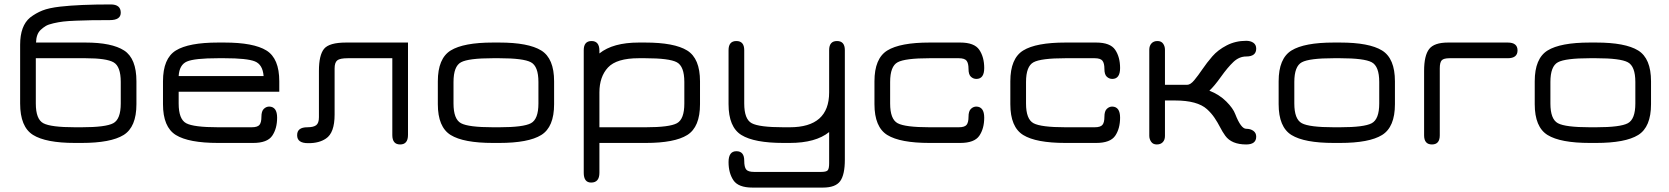

<svg xmlns="http://www.w3.org/2000/svg" viewBox="-20 -641 7483 861"><path d="M363.3 -379.9H140.6V-176.8Q140.6 -106.4 174.3 -88.4Q208 -70.3 316.4 -70.3H345.7Q454.1 -70.3 487.8 -88.4Q521.5 -106.4 521.5 -176.8V-273.4Q521.5 -342.8 489.7 -361.3Q458 -379.9 363.3 -379.9ZM141.6 -450.2H363.3Q481.4 -450.2 536.6 -414.6Q591.8 -378.9 591.8 -276.4V-173.8Q591.8 -71.3 534.2 -35.6Q476.6 0 345.7 0H316.4Q185.5 0 127.9 -36.1Q70.3 -72.3 70.3 -176.8V-440.4Q70.3 -525.4 115.2 -562.5Q140.6 -582 169.9 -593.8Q199.2 -605.5 250 -611.3Q335.9 -621.1 476.6 -621.1Q521.5 -621.1 521.5 -584Q521.5 -550.8 472.2 -550.8Q422.9 -550.8 391.1 -550.3Q359.4 -549.8 321.8 -548.3Q284.2 -546.9 263.7 -544.4Q243.2 -542 219.7 -536.6Q196.3 -531.2 185.1 -524.4Q173.8 -517.6 162.1 -506.8Q142.6 -488.3 141.6 -450.2Z M1232.4 -276.4V-229.5H781.2V-176.8Q781.2 -106.4 814.9 -88.4Q848.6 -70.3 958 -70.3H1108.4Q1134.8 -70.3 1143.6 -81.1Q1152.3 -91.8 1152.3 -117.2Q1152.3 -142.6 1163.1 -152.8Q1173.8 -163.1 1187.5 -163.1Q1222.7 -162.1 1222.7 -113.3Q1222.7 -64.5 1200.7 -32.2Q1178.7 0 1115.2 0H958Q826.2 0 768.6 -35.6Q710.9 -71.3 710.9 -173.8V-276.4Q710.9 -378.9 768.6 -414.6Q826.2 -450.2 958 -450.2H986.3Q1117.2 -450.2 1174.8 -414.6Q1232.4 -378.9 1232.4 -276.4ZM986.3 -379.9H958Q852.5 -379.9 818.4 -365.2Q784.2 -350.6 781.2 -299.8H1162.1Q1158.2 -351.6 1123 -365.7Q1087.9 -379.9 986.3 -379.9Z M1809.6 -36.1Q1809.6 6.8 1774.4 6.8Q1739.3 6.8 1739.3 -35.2V-379.9H1540Q1503.9 -379.9 1492.2 -370.1Q1480.5 -360.4 1480.5 -334V-127Q1480.5 -44.9 1441.4 -19.5Q1411.1 1 1364.3 1Q1362.3 1 1361.3 1Q1312.5 1 1312.5 -34.2Q1312.5 -34.2 1312.5 -35.2Q1312.5 -70.3 1358.4 -70.3Q1385.7 -70.3 1397.9 -79.6Q1410.2 -88.9 1410.2 -115.2V-323.2Q1410.2 -393.6 1433.1 -421.9Q1456.1 -450.2 1532.2 -450.2H1809.6Z M2218.8 0H2190.4Q2058.6 0 2001 -35.6Q1943.4 -71.3 1943.4 -173.8V-276.4Q1943.4 -378.9 2001 -414.6Q2058.6 -450.2 2190.4 -450.2H2218.8Q2349.6 -450.2 2407.2 -414.6Q2464.8 -378.9 2464.8 -276.4V-173.8Q2464.8 -71.3 2407.2 -35.6Q2349.6 0 2218.8 0ZM2190.4 -70.3H2218.8Q2327.1 -70.3 2360.8 -88.4Q2394.5 -106.4 2394.5 -176.8V-273.4Q2394.5 -343.8 2360.8 -361.8Q2327.1 -379.9 2218.8 -379.9H2190.4Q2081.1 -379.9 2047.4 -361.8Q2013.7 -343.8 2013.7 -273.4V-176.8Q2013.7 -106.4 2047.4 -88.4Q2081.1 -70.3 2190.4 -70.3Z M3048.8 -273.4Q3048.8 -343.8 3015.1 -361.8Q2981.4 -379.9 2873 -379.9H2844.7Q2745.1 -379.9 2706.5 -338.4Q2668 -296.9 2668 -226.6V-70.3H2876Q2982.4 -70.3 3015.6 -88.4Q3048.8 -106.4 3048.8 -176.8ZM3119.1 -173.8Q3119.1 -71.3 3062 -35.6Q3004.9 0 2876 0H2668V133.8Q2668 177.7 2630.9 177.7Q2597.7 177.7 2597.7 133.8V-416Q2597.7 -457 2632.8 -457Q2668 -457 2668 -413.1V-401.4Q2728.5 -450.2 2844.7 -450.2H2873Q3003.9 -450.2 3061.5 -414.6Q3119.1 -378.9 3119.1 -276.4Z M3768.6 75.2Q3768.6 142.6 3747.6 171.4Q3726.6 200.2 3669.9 200.2H3354.5Q3291 200.2 3269 167.5Q3247.1 134.8 3247.1 85.9Q3247.1 37.1 3282.2 37.1Q3317.4 37.1 3317.4 79.1Q3317.4 108.4 3326.2 119.1Q3335 129.9 3361.3 129.9H3663.1Q3685.5 129.9 3691.9 122.6Q3698.2 115.2 3698.2 90.8V-48.8Q3637.7 0 3521.5 0H3493.2Q3362.3 0 3304.7 -35.6Q3247.1 -71.3 3247.1 -173.8V-416Q3247.1 -457 3282.2 -457Q3317.4 -457 3317.4 -416V-176.8Q3317.4 -106.4 3351.1 -88.4Q3384.8 -70.3 3493.2 -70.3H3521.5Q3698.2 -70.3 3698.2 -226.6V-416Q3698.2 -457 3733.4 -457Q3768.6 -457 3768.6 -416Z M4286.1 0H4148.4Q4016.6 0 3959 -35.6Q3901.4 -71.3 3901.4 -173.8V-276.4Q3901.4 -378.9 3959 -414.6Q4016.6 -450.2 4148.4 -450.2H4286.1Q4349.6 -450.2 4371.6 -417.5Q4393.6 -384.8 4393.6 -335.9Q4393.6 -287.1 4358.4 -287.1Q4344.7 -287.1 4334 -296.9Q4323.2 -306.6 4323.2 -332Q4323.2 -357.4 4314.5 -368.7Q4305.7 -379.9 4279.3 -379.9H4148.4Q4039.1 -379.9 4005.4 -361.8Q3971.7 -343.8 3971.7 -273.4V-176.8Q3971.7 -106.4 4005.4 -88.4Q4039.1 -70.3 4148.4 -70.3H4279.3Q4305.7 -70.3 4314.5 -81.1Q4323.2 -91.8 4323.2 -117.2Q4323.2 -142.6 4334 -152.8Q4344.7 -163.1 4358.4 -163.1Q4393.6 -162.1 4393.6 -113.3Q4393.6 -64.5 4371.6 -32.2Q4349.6 0 4286.1 0Z M4895.5 0H4757.8Q4626 0 4568.4 -35.6Q4510.7 -71.3 4510.7 -173.8V-276.4Q4510.7 -378.9 4568.4 -414.6Q4626 -450.2 4757.8 -450.2H4895.5Q4959 -450.2 4981 -417.5Q5002.9 -384.8 5002.9 -335.9Q5002.9 -287.1 4967.8 -287.1Q4954.1 -287.1 4943.4 -296.9Q4932.6 -306.6 4932.6 -332Q4932.6 -357.4 4923.8 -368.7Q4915 -379.9 4888.7 -379.9H4757.8Q4648.4 -379.9 4614.7 -361.8Q4581.1 -343.8 4581.1 -273.4V-176.8Q4581.1 -106.4 4614.7 -88.4Q4648.4 -70.3 4757.8 -70.3H4888.7Q4915 -70.3 4923.8 -81.1Q4932.6 -91.8 4932.6 -117.2Q4932.6 -142.6 4943.4 -152.8Q4954.1 -163.1 4967.8 -163.1Q5002.9 -162.1 5002.9 -113.3Q5002.9 -64.5 4981 -32.2Q4959 0 4895.5 0Z M5204.1 -260.7H5303.7Q5318.4 -260.7 5335.4 -281.2Q5352.5 -301.8 5372.1 -330.6Q5391.6 -359.4 5416.5 -388.2Q5441.4 -417 5481 -437.5Q5520.5 -458 5568.4 -458Q5587.9 -458 5600.6 -449.2Q5613.3 -440.4 5613.3 -422.9Q5613.3 -387.7 5568.4 -387.7Q5537.1 -387.7 5511.2 -363.3Q5485.4 -338.9 5455.1 -296.4Q5424.8 -253.9 5403.3 -234.4Q5448.2 -216.8 5479 -186Q5509.8 -155.3 5519.5 -128.9Q5544.9 -63.5 5568.4 -63.5Q5587.9 -63.5 5600.6 -54.2Q5613.3 -44.9 5613.3 -28.3Q5613.3 6.8 5568.4 6.8Q5502.9 6.8 5474.6 -32.2Q5461.9 -49.8 5451.2 -70.8Q5440.4 -91.8 5426.3 -112.8Q5412.1 -133.8 5392.6 -151.4Q5349.6 -190.4 5249 -190.4H5204.1V-31.2Q5204.1 -13.7 5194.3 -3.4Q5184.6 6.8 5167.5 6.8Q5150.4 6.8 5142.1 -5.4Q5133.8 -17.6 5133.8 -32.2V-418Q5133.8 -435.5 5143.6 -446.3Q5153.3 -457 5170.4 -457Q5187.5 -457 5195.8 -445.3Q5204.1 -433.6 5204.1 -418Z M5989.3 0H5960.9Q5829.1 0 5771.5 -35.6Q5713.9 -71.3 5713.9 -173.8V-276.4Q5713.9 -378.9 5771.5 -414.6Q5829.1 -450.2 5960.9 -450.2H5989.3Q6120.1 -450.2 6177.7 -414.6Q6235.4 -378.9 6235.4 -276.4V-173.8Q6235.4 -71.3 6177.7 -35.6Q6120.1 0 5989.3 0ZM5960.9 -70.3H5989.3Q6097.7 -70.3 6131.3 -88.4Q6165 -106.4 6165 -176.8V-273.4Q6165 -343.8 6131.3 -361.8Q6097.7 -379.9 5989.3 -379.9H5960.9Q5851.6 -379.9 5817.9 -361.8Q5784.2 -343.8 5784.2 -273.4V-176.8Q5784.2 -106.4 5817.9 -88.4Q5851.6 -70.3 5960.9 -70.3Z M6480.5 -379.9Q6454.1 -379.9 6445.3 -370.6Q6436.5 -361.3 6436.5 -334V-34.2Q6436.5 6.8 6401.4 6.8Q6366.2 6.8 6366.2 -34.2V-323.2Q6366.2 -391.6 6388.7 -420.9Q6411.1 -450.2 6473.6 -450.2H6741.2Q6785.2 -450.2 6785.2 -415Q6785.2 -379.9 6741.2 -379.9Z M7137.7 0H7109.4Q6977.5 0 6919.9 -35.6Q6862.3 -71.3 6862.3 -173.8V-276.4Q6862.3 -378.9 6919.9 -414.6Q6977.5 -450.2 7109.4 -450.2H7137.7Q7268.6 -450.2 7326.2 -414.6Q7383.8 -378.9 7383.8 -276.4V-173.8Q7383.8 -71.3 7326.2 -35.6Q7268.6 0 7137.7 0ZM7109.4 -70.3H7137.7Q7246.1 -70.3 7279.8 -88.4Q7313.5 -106.4 7313.5 -176.8V-273.4Q7313.5 -343.8 7279.8 -361.8Q7246.1 -379.9 7137.7 -379.9H7109.4Q7000 -379.9 6966.3 -361.8Q6932.6 -343.8 6932.6 -273.4V-176.8Q6932.6 -106.4 6966.3 -88.4Q7000 -70.3 7109.4 -70.3Z"/></svg>

Font: Jura
Style: DemiBold
Weight: 600
Version: Version 2.5